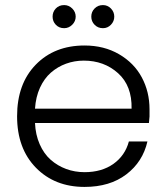

<svg xmlns="http://www.w3.org/2000/svg" viewBox="-20 -735 662 763"><path d="M313 -494.1Q275.9 -494.1 242.4 -481.9Q209 -469.7 182.4 -446.5Q155.8 -423.3 138.9 -386.5Q122.1 -349.6 119.1 -303.2H502.9Q504.9 -394 449.2 -444.1Q393.6 -494.1 313 -494.1ZM47.9 -272.9Q47.9 -401.9 122.1 -478Q196.3 -554.2 315.9 -554.2Q393.6 -554.2 453.1 -519.5Q512.7 -484.9 543.5 -427.5Q574.2 -370.1 574.2 -300.8V-272Q574.2 -268.1 571.8 -246.1H119.1Q121.1 -199.7 137.7 -161.9Q154.3 -124 181.4 -100.1Q208.5 -76.2 242.9 -63.5Q277.3 -50.8 315.9 -50.8Q384.3 -50.8 430.7 -83.7Q477.1 -116.7 492.2 -172.9H565.9Q547.4 -91.8 481.9 -42Q416.5 7.8 315.9 7.8Q197.3 7.8 122.6 -68.6Q47.9 -145 47.9 -272.9ZM234.9 -714.8Q253.4 -714.8 267.1 -701.2Q280.8 -687.5 280.8 -668.9Q280.8 -650.4 267.1 -636.7Q253.4 -623 234.9 -623Q214.8 -623 201.9 -636.5Q189 -649.9 189 -668.9Q189 -688 201.9 -701.4Q214.8 -714.8 234.9 -714.8ZM389.2 -714.8Q407.7 -714.8 420.9 -701.2Q434.1 -687.5 434.1 -668.9Q434.1 -650.4 420.9 -636.7Q407.7 -623 389.2 -623Q369.1 -623 356 -636.5Q342.8 -649.9 342.8 -668.9Q342.8 -688 356 -701.4Q369.1 -714.8 389.2 -714.8Z"/></svg>

Font: PoppinsZ Light
Style: Regular
Weight: 300
Designer: Ninad Kale (Devanagari), Jonny Pinhorn (Latin)
Foundry: Indian Type Foundry
Version: Version 3.002;FEAKit 1.0